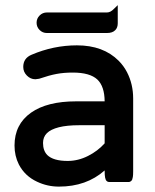

<svg xmlns="http://www.w3.org/2000/svg" viewBox="-20 -690 589 730"><path d="M377.9 -213.9H281.2Q234.4 -213.9 203.6 -206.1Q172.9 -198.2 158.2 -183.6Q143.6 -168.9 143.6 -146.5Q143.6 -117.2 159.7 -100.6Q182.6 -78.1 237.3 -78.1Q277.3 -78.1 314.9 -97.2Q351.6 -115.7 377.9 -145ZM35.2 -136.7Q35.2 -217.3 98.1 -261.7Q159.2 -304.7 269.5 -304.7H377.9Q377.4 -361.8 350.1 -387.7Q321.8 -414.1 256.8 -414.1Q222.7 -414.1 195.1 -408.9Q167.5 -403.8 128.9 -390.6L114.7 -388.7H114.3Q96.2 -388.7 82.3 -402.6Q68.4 -416.5 68.4 -435.5Q68.4 -468.8 100.1 -481.9Q183.6 -517.6 272.5 -517.6Q372.6 -517.6 431.2 -459Q450.2 -439.9 462.9 -415.5Q486.3 -370.1 486.3 -315.4V-39.1Q486.3 -23.9 485.1 -17.3Q483.9 -10.7 482.7 -7.6Q481.4 -4.4 479.5 -2.7Q477.5 -1 476.1 0Q473.1 2 469.7 2H394.5Q389.2 2 385.3 -2Q381.3 -5.9 379.6 -14.9Q377.9 -23.9 377.9 -39.1V-42Q308.6 19.5 204.1 19.5Q160.2 19.5 121.1 1Q74.7 -20.5 51.8 -64.5Q35.2 -97.2 35.2 -136.7ZM158.2 -642.6H386.7Q399.9 -642.6 412.6 -655.8L427.7 -670.4V-601.6Q427.7 -584.5 418 -575.2Q407.7 -564.5 386.7 -564.5H158.2Q142.1 -564.5 130.6 -575.9Q119.1 -587.4 119.1 -603.5Q119.1 -619.6 130.6 -631.1Q142.1 -642.6 158.2 -642.6Z"/></svg>

Font: YuPearl-SemiBold
Style: SemiBold
Weight: 600
Designer: Max Yao
Foundry: Max-Everyday
Version: Version 1.011; ttfautohint (v1.8.3)